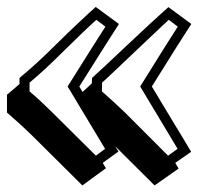

<svg xmlns="http://www.w3.org/2000/svg" viewBox="-37 -470 638 561"><path d="M-16.6 -193.4Q-7.3 -200.7 1.5 -208.5Q10.3 -216.3 20 -224.6V-242.2Q70.8 -284.2 124.5 -337.9Q142.1 -355.5 160.2 -372.8Q178.2 -390.1 194.1 -405Q210 -419.9 222.7 -431.6Q235.4 -443.4 242.7 -449.7L310.5 -399.9Q300.3 -384.3 270.5 -337.4Q240.7 -290.5 194.8 -217.3Q197.3 -213.4 199.5 -209.2Q201.7 -205.1 204.1 -201.2Q209.5 -206.1 216.3 -212.4Q223.1 -218.8 231.4 -226.6L231.9 -242.2Q234.4 -244.6 244.9 -254.2Q255.4 -263.7 270 -277.3Q284.7 -291 302 -307.4Q319.3 -323.7 335.9 -339.4Q353.5 -356 373.5 -374.5Q393.6 -393.1 410.9 -409.2Q428.2 -425.3 440.7 -436.3Q453.1 -447.3 455.1 -449.2L522 -399.9Q511.7 -384.3 481.9 -337.4Q452.1 -290.5 406.7 -217.3Q419.9 -195.3 434.8 -170.4Q449.7 -145.5 464.8 -120.6Q480 -95.7 494.6 -71.5Q509.3 -47.4 521.5 -26.4L475.1 5.9Q477.5 10.3 480 14.4Q482.4 18.6 484.9 22.5L414.6 71.8L299.8 -42.5Q302.2 -38.6 304.4 -34.9Q306.6 -31.2 309.1 -27.3L263.2 5.9Q265.6 9.8 267.8 13.7Q270 17.6 272.5 21.5L203.6 71.8L57.6 -73.2Q49.8 -81.1 40.3 -89.8Q30.8 -98.6 21 -107.7Q11.2 -116.7 1.5 -125.2Q-8.3 -133.8 -16.6 -141.1ZM260.7 -203.1Q277.3 -188.5 293.9 -173.3Q310.5 -158.2 326.7 -142.6L454.1 -15.1L481.9 -35.2L372.6 -217.3Q418 -290.5 445.1 -333.5Q472.2 -376.5 482.4 -392.1L456.1 -412.1Q453.1 -409.7 438.7 -396Q424.3 -382.3 403.8 -363Q383.3 -343.8 359.9 -321.5Q336.4 -299.3 315.7 -279.5Q294.9 -259.8 279.8 -245.6Q264.6 -231.4 261.2 -228.5ZM49.3 -203.1Q66.4 -188.5 82.8 -173.3Q99.1 -158.2 114.7 -142.6L243.2 -15.1L270 -35.2L160.6 -217.3Q206.5 -290.5 233.6 -333.5Q260.7 -376.5 271 -392.1L244.6 -412.1Q215.3 -386.2 145 -316.9Q91.8 -263.7 49.3 -228.5Z"/></svg>

Font: XB Kayhan Sayeh
Style: Regular
Weight: 700
Designer: Behnam
Foundry: Irmug
Version: Version 7.300 2009